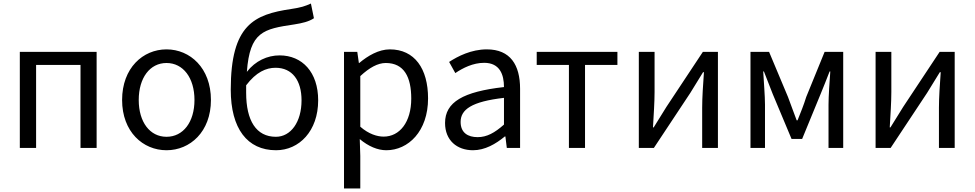

<svg xmlns="http://www.w3.org/2000/svg" viewBox="-20 -836 5507 1085"><path d="M92 0H184V-469H435V0H526V-543H92Z M921 13C1054 13 1172 -91 1172 -271C1172 -452 1054 -557 921 -557C788 -557 670 -452 670 -271C670 -91 788 13 921 13ZM921 -63C827 -63 764 -146 764 -271C764 -396 827 -480 921 -480C1015 -480 1079 -396 1079 -271C1079 -146 1015 -63 921 -63Z M1540 13C1671 13 1778 -96 1778 -269C1778 -428 1688 -523 1560 -523C1491 -523 1423 -492 1375 -430C1392 -657 1468 -672 1643 -698C1688 -705 1726 -714 1754 -733L1737 -816C1703 -801 1684 -794 1624 -785C1417 -754 1284 -697 1284 -329C1284 -110 1377 13 1540 13ZM1371 -354C1428 -429 1484 -453 1537 -453C1632 -453 1684 -381 1684 -269C1684 -146 1623 -63 1539 -63C1428 -63 1371 -154 1371 -312Z M1924 229H2016V45L2013 -50C2062 -9 2114 13 2163 13C2287 13 2399 -94 2399 -280C2399 -448 2323 -557 2183 -557C2120 -557 2059 -521 2010 -480H2008L1999 -543H1924ZM2148 -64C2112 -64 2064 -78 2016 -120V-406C2068 -454 2115 -480 2160 -480C2264 -480 2304 -400 2304 -279C2304 -145 2238 -64 2148 -64Z M2653 13C2720 13 2781 -22 2833 -65H2836L2844 0H2919V-334C2919 -469 2864 -557 2731 -557C2643 -557 2567 -518 2518 -486L2553 -423C2596 -452 2653 -481 2716 -481C2805 -481 2828 -414 2828 -344C2597 -318 2495 -259 2495 -141C2495 -43 2562 13 2653 13ZM2679 -61C2625 -61 2583 -85 2583 -147C2583 -217 2645 -262 2828 -283V-132C2775 -85 2731 -61 2679 -61Z M3195 0H3286V-469H3469V-543H3013V-469H3195Z M3590 0H3675L3881 -311C3901 -344 3932 -394 3953 -428H3958C3953 -357 3948 -285 3948 -227V0H4037V-543H3952L3746 -232C3726 -199 3695 -149 3674 -116H3670C3674 -186 3679 -259 3679 -316V-543H3590Z M4221 0H4303V-245C4303 -293 4296 -376 4293 -432H4297C4313 -390 4331 -344 4347 -304L4453 -51H4513L4617 -304C4633 -344 4652 -389 4668 -432H4672C4668 -376 4662 -293 4662 -245V0H4745V-543H4640L4536 -288C4522 -242 4504 -199 4487 -156H4482C4467 -199 4449 -242 4433 -288L4326 -543H4221Z M4928 0H5013L5219 -311C5239 -344 5270 -394 5291 -428H5296C5291 -357 5286 -285 5286 -227V0H5375V-543H5290L5084 -232C5064 -199 5033 -149 5012 -116H5008C5012 -186 5017 -259 5017 -316V-543H4928Z"/></svg>

Font: Noto Sans KR
Style: Regular
Weight: 400
Designer: Ryoko NISHIZUKA 西塚涼子 (kana, bopomofo & ideographs); Paul D. Hunt (Latin, Greek & Cyrillic); Sandoll Communications 산돌커뮤니
Foundry: Adobe
Version: Version 2.004;hotconv 1.0.118;makeotfexe 2.5.65603